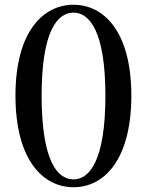

<svg xmlns="http://www.w3.org/2000/svg" viewBox="-20 -771 618 807"><path d="M289 16C416 16 532 -97 532 -369C532 -639 416 -751 289 -751C162 -751 45 -639 45 -369C45 -97 162 16 289 16ZM289 -17C220 -17 155 -97 155 -369C155 -638 220 -718 289 -718C357 -718 423 -637 423 -369C423 -98 357 -17 289 -17Z"/></svg>

Font: Noto Serif CJK HK SemiBold
Style: Regular
Weight: 600
Designer: Ryoko NISHIZUKA 西塚涼子 (kana & ideographs); Frank Grießhammer (Latin, Greek & Cyrillic); Wenlong ZHANG 张文龙 (bopomofo); San
Foundry: Adobe
Version: Version 2.001;hotconv 1.1.0;makeotfexe 2.6.0